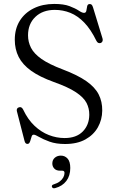

<svg xmlns="http://www.w3.org/2000/svg" viewBox="-20 -734 610 1000"><path d="M319 16Q272 16 238.2 3.8Q204.5 -8.5 184 -20.5Q163.5 -32.5 156 -32.5Q148.5 -32.5 145.5 -25.2Q142.5 -18 140.2 -8.5Q138 1 134.2 8.2Q130.5 15.5 122.5 15.5Q117 15.5 113.2 11.5Q109.5 7.5 107.5 -1L68 -154.5Q66 -162 68.8 -167.5Q71.5 -173 78.5 -175Q85.5 -177.5 91 -174.5Q96.5 -171.5 100.5 -163.5Q125 -111.5 159.8 -78.8Q194.5 -46 234.8 -30.5Q275 -15 316.5 -15Q377.5 -15 411 -49Q444.5 -83 445 -136Q445.5 -169 430.8 -197.8Q416 -226.5 376 -253.2Q336 -280 260 -307Q186.5 -333.5 142 -365.5Q97.5 -397.5 77.2 -437.5Q57 -477.5 57 -527Q57 -584 83 -625.8Q109 -667.5 155.5 -690.5Q202 -713.5 262.5 -713.5Q312 -713.5 342.2 -702Q372.5 -690.5 390 -678.8Q407.5 -667 417.5 -667Q428 -667 429.8 -678.5Q431.5 -690 434 -701.5Q436.5 -713 447.5 -713Q454 -713 457.8 -709Q461.5 -705 464.5 -695.5L514 -533.5Q516.5 -525.5 513.8 -519Q511 -512.5 504.5 -510Q497 -508 491.5 -510.8Q486 -513.5 482 -521.5Q453 -581 419 -616.2Q385 -651.5 346.5 -667Q308 -682.5 265.5 -682.5Q202.5 -682.5 164.2 -646Q126 -609.5 126 -550Q126 -515.5 141.5 -485Q157 -454.5 196 -427Q235 -399.5 306.5 -372.5Q384.5 -343 429.5 -311.5Q474.5 -280 493.8 -242.5Q513 -205 512.5 -158Q512 -110.5 489.8 -71Q467.5 -31.5 424.8 -7.8Q382 16 319 16ZM293 155Q273 155 262.8 144Q252.5 133 252.5 117.5Q252.5 99 265.2 87.8Q278 76.5 297 76.5Q318 76.5 332 92Q346 107.5 346 141Q346 181.5 325.5 208.5Q305 235.5 268 245.5Q261 247.5 256.8 246Q252.5 244.5 250.5 239.5Q249 235 251.5 231.2Q254 227.5 260.5 226Q279 220.5 291.2 211Q303.5 201.5 309.8 189.8Q316 178 316 166.5Q316 155 304 155Z"/></svg>

Font: Fraunces Light
Style: Regular
Weight: 300
Version: Version 1.000;[b76b70a41]